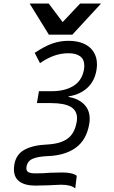

<svg xmlns="http://www.w3.org/2000/svg" viewBox="-20 -923 640 1082"><path d="M324 118Q308.5 118 287.5 119.5L259 121Q200 123 180 123Q121.5 123 90 100.2Q58.5 77.5 58.5 31Q58.5 19.5 61 3Q71 -53.5 118.2 -79.2Q165.5 -105 243.5 -108.5Q318.5 -112 359.5 -140.8Q400.5 -169.5 412 -235Q414 -245.5 414 -257.5Q414 -300.5 378 -321.2Q342 -342 267.5 -342H188L199.5 -409H271Q345.5 -409 393.8 -438.8Q442 -468.5 453 -530Q455 -540.5 455 -552.5Q455 -588.5 431.5 -605.8Q408 -623 366.5 -623Q323.5 -623 284 -608.8Q244.5 -594.5 205.5 -567L175.5 -625Q232 -663 275.8 -678Q319.5 -693 366.5 -693Q416 -693 452 -677Q488 -661 507.2 -631Q526.5 -601 526.5 -560Q526.5 -544.5 523.5 -527Q513 -466 472.8 -428.5Q432.5 -391 370 -380.5L363.5 -377.5Q420.5 -368 453 -336Q485.5 -304 485.5 -252.5Q485.5 -238 482.5 -222Q467 -133.5 406 -89.8Q345 -46 244 -43Q192.5 -40.5 163.8 -28Q135 -15.5 129.5 16L128.5 25Q128.5 41.5 141.2 47.8Q154 54 180 54Q229 54 261.5 50.5Q294.5 49 331 49Q388 49 412.5 67.5L404 139Q381 118 324 118ZM147 -903H254.5L333 -798.5L431.5 -903H549.5L387.5 -727.5H255.5Z"/></svg>

Font: JuliaMono
Style: Italic
Weight: 400
Italic angle: -9°
Monospace: yes
Designer: cormullion
Foundry: corm
Version: Version 0.057; ttfautohint (v1.8.4)